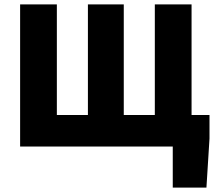

<svg xmlns="http://www.w3.org/2000/svg" viewBox="-20 -670 986 878"><path d="M770 188H924L938 -36V-144H856V-650H688V-144H546V-650H382V-144H240V-650H72V0H770Z"/></svg>

Font: Giro Sans Black
Style: Regular
Weight: 900
Designer: Paul D. Hunt
Foundry: Adobe Systems Incorporated
Version: Version 1.000;PS 1.0;hotconv 1.0.88;makeotf.lib2.5.647800